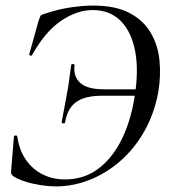

<svg xmlns="http://www.w3.org/2000/svg" viewBox="-20 -656 605 688"><path d="M180 12Q156 12 126.5 7.5Q97 3 71.5 -5Q46 -13 30 -23Q23 -28 21 -32Q19 -36 20 -46L30 -167Q30 -170 35.5 -170.5Q41 -171 42 -167Q49 -117 73.5 -82.5Q98 -48 134 -30.5Q170 -13 212 -13Q279 -13 329 -49Q379 -85 412.5 -149.5Q446 -214 461 -301Q478 -400 464.5 -471.5Q451 -543 412 -581.5Q373 -620 312 -620Q256 -620 199 -581.5Q142 -543 95 -459Q93 -455 88.5 -457Q84 -459 85 -462L118 -581Q123 -594 124.5 -598Q126 -602 135 -605Q184 -622 230 -629Q276 -636 314 -636Q393 -636 443 -610Q493 -584 519.5 -539.5Q546 -495 551.5 -439.5Q557 -384 547 -325Q532 -246 496 -183.5Q460 -121 409.5 -77.5Q359 -34 300 -11Q241 12 180 12ZM213 -217Q212 -213 206 -214Q200 -215 201 -219Q208 -256 212 -277Q216 -298 220 -321Q225 -346 228 -370.5Q231 -395 235 -423Q236 -427 242 -426.5Q248 -426 247 -421Q242 -383 267 -359.5Q292 -336 352 -336H516L512 -313H346Q306 -313 278.5 -303.5Q251 -294 235 -273Q219 -252 213 -217Z"/></svg>

Font: Cormorant Medium
Style: Italic
Weight: 500
Italic angle: -10°
Designer: Christian Thalmann (Catharsis Fonts)
Foundry: Catharsis Fonts
Version: Version 4.000